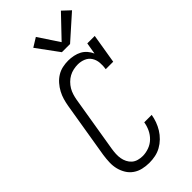

<svg xmlns="http://www.w3.org/2000/svg" viewBox="-302 -1040 1111 1111"><g transform="rotate(-45 253.0 -484.5)"><path d="M199 8Q172 8 145.5 2Q119 -4 97.5 -19Q76 -34 62.5 -56Q49 -78 42.5 -103.5Q36 -129 37 -157Q38 -185 42 -213L99 -558Q103 -581 109.5 -603.5Q116 -626 127.5 -647.5Q139 -669 155.5 -688Q172 -707 193 -720Q214 -733 237.5 -738Q261 -743 284 -743Q306 -743 327.5 -738.5Q349 -734 367 -724.5Q385 -715 399 -699Q413 -683 421 -664L433 -735H494L464 -554H403Q407 -579 405 -604Q403 -629 390.5 -649Q378 -669 355.5 -678.5Q333 -688 308 -688Q290 -688 271.5 -684Q253 -680 236.5 -671Q220 -662 206 -648Q192 -634 182.5 -618Q173 -602 167.5 -584Q162 -566 159 -549L102 -204Q99 -185 98 -166Q97 -147 100 -129.5Q103 -112 111 -96Q119 -80 132 -68.5Q145 -57 163 -52Q181 -47 199 -47Q225 -47 251 -56.5Q277 -66 296.5 -85Q316 -104 327.5 -128.5Q339 -153 343 -179H404Q400 -155 391.5 -131.5Q383 -108 369.5 -86Q356 -64 337 -45.5Q318 -27 295.5 -14.5Q273 -2 248.5 3Q224 8 199 8ZM293 -803 194 -938 249 -972 333 -845 459 -977 506 -933 360 -803Z"/></g></svg>

Font: Iosevka Slab Light Oblique
Style: Regular
Weight: 300
Italic angle: -9°
Monospace: yes
Designer: Belleve Invis
Foundry: Belleve Invis
Version: Version 11.1.1; ttfautohint (v1.8.3)